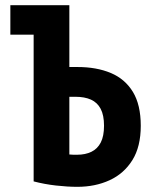

<svg xmlns="http://www.w3.org/2000/svg" viewBox="-20 -713 600 742"><path d="M279 9Q241 9 196.5 4Q152 -1 110 -12V-579H20V-693H248V-454Q256 -454 264 -454Q272 -454 280 -454Q353 -454 408 -431Q463 -408 493.5 -358Q524 -308 524 -227Q524 -146 491.5 -94Q459 -42 403.5 -16.5Q348 9 279 9ZM278 -115Q310 -115 333.5 -126.5Q357 -138 369.5 -162.5Q382 -187 382 -227Q382 -268 369 -292.5Q356 -317 331.5 -328Q307 -339 271 -339Q267 -339 263 -339Q259 -339 255.5 -339Q252 -339 248 -339V-116Q256 -115 263.5 -115Q271 -115 278 -115Z"/></svg>

Font: Ubuntu Sans Mono
Style: Bold
Weight: 700
Monospace: yes
Designer: Dalton Maag Ltd
Foundry: Dalton Maag Ltd
Version: Version 1.006